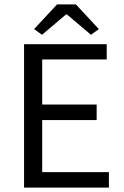

<svg xmlns="http://www.w3.org/2000/svg" viewBox="-20 -858 567 878"><path d="M90 0V-656H468V-586H173V-380H422V-309H173V-71H478V0ZM136 -725 241 -838H327L432 -725L396 -699L286 -792H282L172 -699Z"/></svg>

Font: Toshiba Sans
Style: Regular
Weight: 400
Designer: Paul D. Hunt
Foundry: Toshiba Corporation
Version: Version 2.020;PS 2.0;hotconv 1.0.86;makeotf.lib2.5.63406